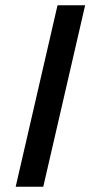

<svg xmlns="http://www.w3.org/2000/svg" viewBox="-20 -710 344 730"><path d="M39.6 0 198.7 -689.9H303.7L144.5 0Z"/></svg>

Font: HK Grotesk SmBold Legacy Italic
Style: Regular
Weight: 600
Italic angle: -13°
Designer: Alfredo Marco Pradil
Foundry: Hanken Design Co.
Version: Version 2.022;PS 002.022;hotconv 1.0.88;makeotf.lib2.5.64775